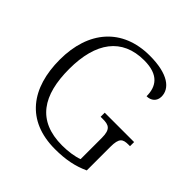

<svg xmlns="http://www.w3.org/2000/svg" viewBox="-188 -886 1058 1058"><g transform="rotate(45 341.0 -357.0)"><path d="M388 10C472 10 534 -3 595 -31V-215C595 -284 614 -294 658 -294H669V-326H440V-294H457C503 -294 527 -284 527 -217V-51C496 -39 448 -32 402 -32C208 -32 131 -154 131 -358C131 -565 218 -684 390 -684C504 -684 539 -627 539 -553C573 -553 599 -574 599 -610C599 -672 538 -724 394 -724C180 -724 58 -580 58 -358C58 -137 165 10 388 10Z"/></g></svg>

Font: Noto Serif Tamil Light
Style: Italic
Weight: 300
Italic angle: -12°
Designer: Indian Type Foundry, Tom Grace, and the Monotype Design Team
Foundry: Monotype Imaging Inc.
Version: Version 2.003